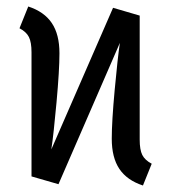

<svg xmlns="http://www.w3.org/2000/svg" viewBox="-20 -559 527 591"><path d="M447 -55 420 12Q371 -4 347.5 -39Q324 -74 324 -132Q324 -184 333 -282Q342 -380 349 -427L160 8L77 -16V-398Q77 -429 69 -445Q61 -461 40 -472L67 -539Q116 -523 139.5 -488Q163 -453 163 -395Q163 -343 154 -244Q145 -145 138 -99L328 -535L410 -511V-129Q410 -98 418 -82Q426 -66 447 -55Z"/></svg>

Font: Fira Sans Compressed
Style: Regular
Weight: 400
Width: 1
Designer: bBox Type GmbH & Carrois Corporate GbR & Edenspiekermann AG
Foundry: bBox Type GmbH & Carrois Corporate GbR & Edenspiekermann AG
Version: Version 4.301